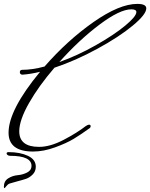

<svg xmlns="http://www.w3.org/2000/svg" viewBox="-44 -723 772 987"><path d="M69 -364Q122 -364 185 -381Q303 -516 436.5 -609.5Q570 -703 662 -703Q708 -703 708 -680Q708 -649 638 -591Q568 -533 456 -472Q344 -411 236 -375Q155 -281 105 -193Q55 -105 55 -48Q55 32 157 32Q214 32 283 -4Q352 -40 397 -75Q407 -82 414.5 -82Q422 -82 422 -74Q422 -69 418 -65Q371 -31 334.5 -9Q298 13 239 34.5Q180 56 126 56Q0 56 0 -41Q0 -158 162 -354Q114 -342 70 -339Q58 -341 58 -352Q58 -363 69 -364ZM631 -675Q572 -675 467.5 -596.5Q363 -518 261 -404Q354 -437 448.5 -490.5Q543 -544 600 -591.5Q657 -639 657 -661Q657 -675 631 -675ZM8 78Q0 78 -5 74Q-10 70 -10 66Q-10 59 0 59Q59 59 99.5 78Q140 97 140 134Q140 158 124 174Q108 190 90.5 196Q73 202 44 209.5Q15 217 5.5 220.5Q-4 224 -11.5 234Q-19 244 -21.5 244Q-24 244 -24 237Q-24 208 -2 194Q20 180 47 177.5Q74 175 96 163.5Q118 152 118 130Q118 78 8 78Z"/></svg>

Font: Mrs Saint Delafield
Style: Regular
Weight: 400
Designer: Alejandro Paul
Foundry: Alejandro Paul
Version: Version 1.000